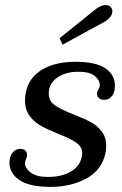

<svg xmlns="http://www.w3.org/2000/svg" viewBox="-20 -722 478 752"><path d="M213 -572 346 -679Q372 -702 393 -702Q406 -702 413 -695Q420 -688 420 -678Q420 -651 377 -630L225 -547ZM17 -85Q17 -91 19 -103Q23 -119 34 -129Q45 -139 60 -139Q72 -139 79 -132.5Q86 -126 86 -115Q86 -108 82 -99Q78 -90 78 -82Q78 -63 100.5 -46Q123 -29 167 -29Q223 -29 258.5 -50.5Q294 -72 301 -111Q302 -115 302 -122Q302 -147 279 -163Q256 -179 210 -197Q168 -214 141.5 -228.5Q115 -243 96.5 -267.5Q78 -292 78 -328Q78 -343 81 -359Q92 -417 143.5 -448.5Q195 -480 276 -480Q355 -480 392.5 -454.5Q430 -429 430 -388Q430 -374 428 -366Q425 -351 414 -341Q403 -331 388 -331Q376 -331 368 -337.5Q360 -344 360 -355Q360 -363 365.5 -372Q371 -381 371 -388Q371 -408 351 -424.5Q331 -441 287 -441Q237 -441 204 -418Q171 -395 171 -356Q171 -326 195 -309.5Q219 -293 270 -273Q311 -257 336 -243.5Q361 -230 378.5 -207Q396 -184 396 -151Q396 -137 393 -122Q379 -56 318.5 -23Q258 10 178 10Q96 10 56.5 -16.5Q17 -43 17 -85Z"/></svg>

Font: Taviraj
Style: Italic
Weight: 400
Italic angle: -12°
Designer: Katatrad Team
Foundry: CadsonDemak
Version: Version 1.001